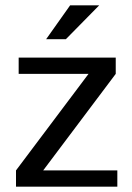

<svg xmlns="http://www.w3.org/2000/svg" viewBox="-20 -700 494 720"><path d="M243 -680H352L227 -553H153ZM40 -61 312 -423H50V-484H414V-423L142 -61H420V0H40Z"/></svg>

Font: Play
Style: Regular
Weight: 400
Designer: Jonas Hecksher (Cyrillic expansion: Cyreal)
Foundry: Jonas Hecksher, Playtype, e-types AS
Version: Version 2.101; ttfautohint (v1.5.65-e2d9)